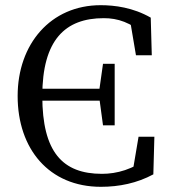

<svg xmlns="http://www.w3.org/2000/svg" viewBox="-20 -705 655 740"><path d="M369 15C439 15 508 1 571 -33L575 -178H514L489 -30L551 -45V-99C494 -52 430 -35 373 -35C221 -35 143 -119 143 -335C143 -551 231 -635 380 -635C434 -635 483 -619 541 -569V-624L479 -640L504 -492H565L561 -637C493 -676 422 -685 368 -685C175 -685 48 -535 48 -335C48 -131 169 15 369 15ZM118 -317H394V-363H118V-317ZM377 -222H422V-459H377L362 -353V-333L377 -222Z"/></svg>

Font: Source Serif Variable
Style: Regular
Weight: 389
Designer: Frank Grießhammer
Foundry: Adobe Systems Incorporated
Version: Version 3.001;hotconv 1.0.111;makeotfexe 2.5.65597